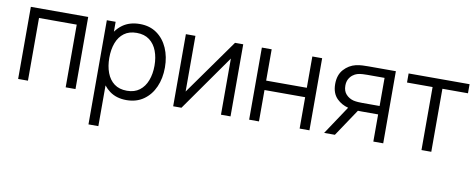

<svg xmlns="http://www.w3.org/2000/svg" viewBox="-67 -866 3513 1416"><g transform="rotate(10 1690.0 -157.5)"><path d="M69.5 0V-540H499V0H425.5V-469.5H143V0Z M881.5 15Q807 15 755.5 -23Q731 -41 712.5 -65V240H638.5V-540H704.5V-466Q726.5 -496.5 756.5 -518Q808.5 -555 884.5 -555Q958.5 -555 1011.5 -517.5Q1064.5 -480 1092.8 -415.5Q1121 -351 1121 -270.5Q1121 -189.5 1092.5 -125Q1064 -60.5 1010.5 -22.8Q957 15 881.5 15ZM874 -53.5Q930.5 -53.5 968 -82Q1005.5 -110.5 1024.2 -159.8Q1043 -209 1043 -270.5Q1043 -331.5 1024.5 -380.5Q1006 -429.5 968.2 -458Q930.5 -486.5 872.5 -486.5Q816 -486.5 778.8 -459Q741.5 -431.5 723 -382.8Q704.5 -334 704.5 -270.5Q704.5 -208 723 -158.8Q741.5 -109.5 779 -81.5Q816.5 -53.5 874 -53.5Z M1660 -540V0H1588.5V-420.5L1292.5 0H1230.5V-540H1302V-123L1598.5 -540Z M1799.5 0V-540H1873V-305.5H2177.5V-540H2251V0H2177.5V-235H1873V0Z M2729.5 0V-203.5H2603.5Q2591 -203.5 2578 -204L2441.5 0H2361L2503 -213.5Q2454 -226 2418.5 -260.5Q2378.5 -300 2378.5 -369.5Q2378.5 -437.5 2415.5 -478.8Q2452.5 -520 2505 -532.5Q2529 -538 2553.8 -539Q2578.5 -540 2596.5 -540H2803L2803.5 0ZM2599.5 -266.5H2729.5V-477H2599.5Q2587.5 -477 2566 -476Q2544.5 -475 2525.5 -469.5Q2509 -464.5 2492.8 -452.2Q2476.5 -440 2465.5 -419.8Q2454.5 -399.5 2454.5 -370.5Q2454.5 -330 2476.8 -305.8Q2499 -281.5 2532.5 -272.5Q2550.5 -268.5 2568.5 -267.5Q2586.5 -266.5 2599.5 -266.5Z M3090 0V-472H2898.5V-540H3355V-472H3163.5V0Z"/></g></svg>

Font: Cns Manrope
Style: Regular
Weight: 400
Designer: Mikhail Sharanda
Foundry: Mikhail Sharanda
Version: Version 4.504